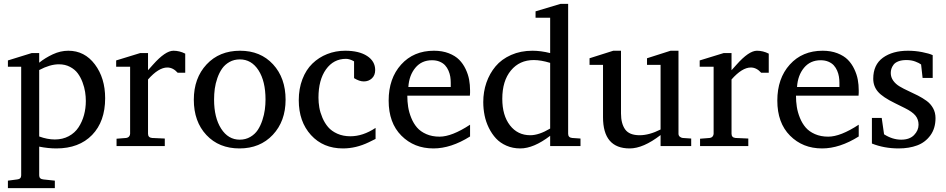

<svg xmlns="http://www.w3.org/2000/svg" viewBox="-20 -757 4902 995"><path d="M424.8 -233.9Q424.8 -256.8 421.1 -280.5Q417.5 -304.2 407.7 -330.6Q397.9 -356.9 382.8 -377.2Q367.7 -397.5 342.5 -410.6Q317.4 -423.8 285.2 -423.8Q239.3 -423.8 183.1 -394V-49.8Q225.6 -34.2 264.2 -34.2Q304.7 -34.2 336.4 -51.3Q368.2 -68.4 387 -97.2Q405.8 -126 415.3 -160.6Q424.8 -195.3 424.8 -233.9ZM183.1 -432.1Q213.9 -457 253.7 -475.6Q293.5 -494.1 334 -494.1Q418.5 -494.1 471.7 -423.3Q524.9 -352.5 524.9 -248Q524.9 -127.4 457.3 -57.6Q389.6 12.2 272 12.2Q229.5 12.2 183.1 2.9V151.9Q183.1 170.9 205.1 172.9L264.2 179.2V217.8H21V179.2L68.8 172.9Q89.8 170.9 89.8 151.9V-411.1H21V-443.8L144 -481.9H183.1Z M878.9 -494.1Q910.2 -494.1 939.9 -479V-379.9H900.9Q876.5 -407.2 847.2 -407.2Q801.8 -407.2 747.1 -345.2V-64Q747.1 -43.9 768.1 -42L834 -39.1V0H584V-38.1L633.3 -42Q644 -43.5 649.2 -50Q654.3 -56.6 654.3 -64V-411.1H582V-443.8L706.1 -481.9H747.1V-393.1L772.9 -421.9Q836.9 -494.1 878.9 -494.1Z M1089.4 -241.2Q1089.4 -147.5 1126 -90.3Q1162.6 -33.2 1222.2 -33.2Q1252.9 -33.2 1277.1 -47.4Q1301.3 -61.5 1315.7 -83.3Q1330.1 -105 1339.6 -133.8Q1349.1 -162.6 1352.5 -189Q1356 -215.3 1356 -241.2Q1356 -336.4 1319.6 -392.8Q1283.2 -449.2 1223.1 -449.2Q1192.9 -449.2 1169.2 -435.8Q1145.5 -422.4 1130.9 -401.4Q1116.2 -380.4 1106.4 -352.3Q1096.7 -324.2 1093 -296.9Q1089.4 -269.5 1089.4 -241.2ZM984.4 -240.2Q984.4 -352.1 1050.5 -423.1Q1116.7 -494.1 1224.1 -494.1Q1330.1 -494.1 1395 -423.6Q1460 -353 1460 -240.2Q1460 -128.9 1393.8 -58.3Q1327.6 12.2 1221.2 12.2Q1114.7 12.2 1049.6 -57.4Q984.4 -127 984.4 -240.2Z M1630.4 -251Q1630.4 -225.6 1634.8 -200Q1639.2 -174.3 1650.9 -146.7Q1662.6 -119.1 1680.4 -98.4Q1698.2 -77.6 1728 -64.2Q1757.8 -50.8 1795.9 -50.8Q1860.8 -50.8 1926.3 -94.2V-37.1L1890.6 -19.5Q1824.7 12.2 1757.3 12.2Q1654.8 12.2 1591.6 -57.1Q1528.3 -126.5 1528.3 -237.8Q1528.3 -297.4 1547.1 -346.4Q1565.9 -395.5 1598.9 -427.5Q1631.8 -459.5 1675.5 -476.8Q1719.2 -494.1 1769 -494.1Q1840.8 -494.1 1882.6 -466.8Q1924.3 -439.5 1924.3 -394Q1924.3 -366.7 1907.2 -350.8Q1890.1 -335 1865.2 -335Q1842.3 -335 1814.9 -352.1V-439Q1792 -452.1 1772.9 -452.1Q1708.5 -452.1 1669.4 -397.5Q1630.4 -342.8 1630.4 -251Z M2090.8 -261.2Q2090.8 -231 2095.2 -202.9Q2099.6 -174.8 2111.3 -146Q2123 -117.2 2141.1 -96.2Q2159.2 -75.2 2189.2 -62Q2219.2 -48.8 2257.8 -48.8Q2321.8 -48.8 2416 -110.8V-49.8Q2317.4 12.2 2226.1 12.2Q2126 12.2 2060.1 -54Q1994.1 -120.1 1994.1 -235.8Q1994.1 -350.6 2058.8 -422.4Q2123.5 -494.1 2229 -494.1Q2272 -494.1 2305.7 -481Q2339.4 -467.8 2359.6 -447.3Q2379.9 -426.8 2393.1 -398.9Q2406.2 -371.1 2411.1 -344.2Q2416 -317.4 2416 -289.1V-275.9Q2416 -270 2415 -261.2ZM2315.9 -328.1Q2315.9 -344.2 2313.5 -359.6Q2311 -375 2304.2 -390.9Q2297.4 -406.7 2286.6 -418.5Q2275.9 -430.2 2258.5 -437.5Q2241.2 -444.8 2218.8 -444.8Q2165 -444.8 2132.6 -405.8Q2100.1 -366.7 2096.2 -306.2H2315.9Z M2583 -245.1Q2583 -158.7 2622.8 -107.4Q2662.6 -56.2 2728 -56.2Q2772.9 -56.2 2831.1 -90.8V-431.2Q2783.2 -445.8 2746.1 -445.8Q2672.4 -445.8 2627.7 -391.8Q2583 -337.9 2583 -245.1ZM2484.4 -228Q2484.4 -281.2 2500.7 -328.6Q2517.1 -376 2548.1 -413.1Q2579.1 -450.2 2628.7 -472.2Q2678.2 -494.1 2739.3 -494.1Q2782.7 -494.1 2831.1 -481.9V-665H2755.4V-698.2L2884.3 -736.8H2924.3V-64Q2924.3 -43.9 2945.3 -42L2988.3 -39.1V0H2831.1V-53.2Q2745.6 12.2 2676.3 12.2Q2637.2 12.2 2604.7 -2Q2572.3 -16.1 2550.5 -39.6Q2528.8 -63 2513.4 -94.2Q2498 -125.5 2491.2 -159.2Q2484.4 -192.9 2484.4 -228Z M3198.2 -168.9Q3198.2 -116.7 3219.7 -86.4Q3241.2 -56.2 3294.9 -56.2Q3344.2 -56.2 3403.3 -85.9V-420.9H3333V-455.1L3455.1 -494.1H3496.1V-64Q3496.1 -54.7 3502.7 -48.8Q3509.3 -43 3518.1 -42L3562 -39.1V0H3403.3V-57.1Q3313.5 12.2 3243.2 12.2Q3105 12.2 3105 -149.9V-420.9H3035.2V-455.1L3158.2 -494.1H3198.2Z M3902.8 -494.1Q3934.1 -494.1 3963.9 -479V-379.9H3924.8Q3900.4 -407.2 3871.1 -407.2Q3825.7 -407.2 3771 -345.2V-64Q3771 -43.9 3792 -42L3857.9 -39.1V0H3607.9V-38.1L3657.2 -42Q3668 -43.5 3673.1 -50Q3678.2 -56.6 3678.2 -64V-411.1H3606V-443.8L3730 -481.9H3771V-393.1L3796.9 -421.9Q3860.8 -494.1 3902.8 -494.1Z M4105 -261.2Q4105 -231 4109.4 -202.9Q4113.8 -174.8 4125.5 -146Q4137.2 -117.2 4155.3 -96.2Q4173.3 -75.2 4203.4 -62Q4233.4 -48.8 4272 -48.8Q4335.9 -48.8 4430.2 -110.8V-49.8Q4331.5 12.2 4240.2 12.2Q4140.1 12.2 4074.2 -54Q4008.3 -120.1 4008.3 -235.8Q4008.3 -350.6 4073 -422.4Q4137.7 -494.1 4243.2 -494.1Q4286.1 -494.1 4319.8 -481Q4353.5 -467.8 4373.8 -447.3Q4394 -426.8 4407.2 -398.9Q4420.4 -371.1 4425.3 -344.2Q4430.2 -317.4 4430.2 -289.1V-275.9Q4430.2 -270 4429.2 -261.2ZM4330.1 -328.1Q4330.1 -344.2 4327.6 -359.6Q4325.2 -375 4318.4 -390.9Q4311.5 -406.7 4300.8 -418.5Q4290 -430.2 4272.7 -437.5Q4255.4 -444.8 4232.9 -444.8Q4179.2 -444.8 4146.7 -405.8Q4114.3 -366.7 4110.4 -306.2H4330.1Z M4685.5 -494.1Q4721.7 -494.1 4758.3 -487.1Q4794.9 -480 4813.5 -471.2V-353H4761.2L4753.4 -422.9Q4743.2 -430.7 4723.1 -438.2Q4703.1 -445.8 4677.2 -445.8Q4652.8 -445.8 4635.7 -439.2Q4618.7 -432.6 4610.6 -421.6Q4602.5 -410.6 4599.4 -400.4Q4596.2 -390.1 4596.2 -378.9Q4596.2 -356.9 4608.9 -339.1Q4621.6 -321.3 4642.1 -309.1Q4662.6 -296.9 4687.5 -285.6Q4712.4 -274.4 4737.1 -261.7Q4761.7 -249 4782.2 -234.1Q4802.7 -219.2 4815.4 -196.5Q4828.1 -173.8 4828.1 -145Q4828.1 -91.8 4801.5 -55.4Q4774.9 -19 4732.9 -3.4Q4690.9 12.2 4637.2 12.2Q4561.5 12.2 4498.5 -13.2V-146H4549.3L4561.5 -61Q4605 -33.2 4650.4 -33.2Q4693.8 -33.2 4717 -57.1Q4740.2 -81.1 4740.2 -110.8Q4740.2 -138.2 4724.1 -158Q4708 -177.7 4669.4 -196.8L4618.2 -222.2Q4554.2 -253.4 4529.8 -281.7Q4505.4 -310.1 4505.4 -349.1Q4505.4 -421.4 4555.4 -457.8Q4605.5 -494.1 4685.5 -494.1Z"/></svg>

Font: TAML ThiruValluvar
Style: Regular
Weight: 400
Version: Version 0.271; dev 7ad24fM